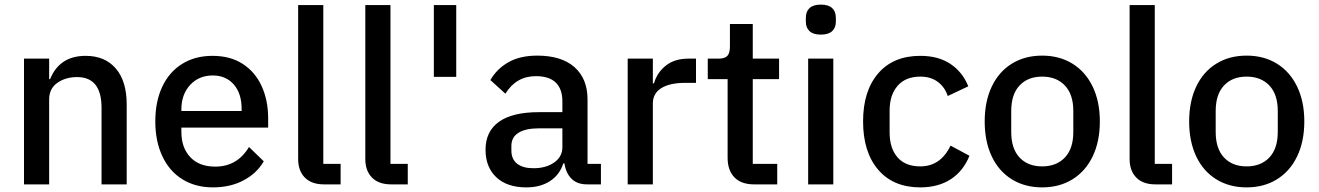

<svg xmlns="http://www.w3.org/2000/svg" viewBox="-20 -799 5717 832"><path d="M84 0V-545H193V-456H197Q238 -557 351 -557Q435 -557 482 -502Q529 -447 529 -347V0H420V-332Q420 -465 314 -465Q264 -465 228.5 -440Q193 -415 193 -368V0Z M653 -273Q653 -359 683 -423Q713 -487 769 -522Q825 -557 901 -557Q978 -557 1032 -522Q1086 -487 1114 -425.5Q1142 -364 1142 -286V-246H766V-227Q766 -159 804.5 -118Q843 -77 913 -77Q1008 -77 1059 -162L1123 -100Q1093 -48 1035.5 -17.5Q978 13 903 13Q827 13 770.5 -22Q714 -57 683.5 -122Q653 -187 653 -273ZM766 -318H1027V-328Q1027 -394 993 -433Q959 -472 902 -472Q842 -472 804 -431Q766 -390 766 -325Z M1384 0Q1330 0 1301 -29.5Q1272 -59 1272 -110V-777H1381V-89H1456V0Z M1675 0Q1621 0 1592 -29.5Q1563 -59 1563 -110V-777H1672V-89H1747V0Z M1957 -466H1860V-777H1957Z M2084 -150Q2084 -230 2142.5 -271.5Q2201 -313 2316 -313H2417V-360Q2417 -413 2388.5 -441Q2360 -469 2302 -469Q2217 -469 2170 -393L2105 -452Q2133 -501 2183.5 -529.5Q2234 -558 2308 -558Q2413 -558 2469.5 -508Q2526 -458 2526 -368V-89H2584V0H2524Q2481 0 2456.5 -24.5Q2432 -49 2426 -91H2421Q2405 -41 2363 -14Q2321 13 2261 13Q2177 13 2130.5 -31Q2084 -75 2084 -150ZM2417 -161V-243H2318Q2257 -243 2226.5 -223.5Q2196 -204 2196 -167V-147Q2196 -109 2221 -89.5Q2246 -70 2292 -70Q2346 -70 2381.5 -95Q2417 -120 2417 -161Z M2700 0V-545H2809V-438H2814Q2827 -484 2865 -514.5Q2903 -545 2964 -545H2996V-440H2950Q2882 -440 2845.5 -417Q2809 -394 2809 -351V0Z M3248 0Q3192 0 3162.5 -30.5Q3133 -61 3133 -115V-456H3047V-545H3094Q3121 -545 3132 -557Q3143 -569 3143 -597V-695H3242V-545H3356V-456H3242V-89H3348V0Z M3472 -705V-722Q3472 -749 3488 -764Q3504 -779 3537 -779Q3570 -779 3586 -764Q3602 -749 3602 -722V-705Q3602 -679 3586 -664Q3570 -649 3537 -649Q3504 -649 3488 -664Q3472 -679 3472 -705ZM3591 0H3482V-545H3591Z M3720 -273Q3720 -405 3785.5 -481Q3851 -557 3968 -557Q4046 -557 4098.5 -522Q4151 -487 4176 -425L4087 -383Q4074 -422 4043.5 -444.5Q4013 -467 3968 -467Q3904 -467 3869.5 -427Q3835 -387 3835 -320V-225Q3835 -157 3869 -117.5Q3903 -78 3968 -78Q4056 -78 4099 -168L4181 -124Q4154 -57 4099.5 -22Q4045 13 3968 13Q3851 13 3785.5 -63.5Q3720 -140 3720 -273Z M4247 -273Q4247 -359 4277.5 -423.5Q4308 -488 4364.5 -523Q4421 -558 4496 -558Q4571 -558 4627.5 -523Q4684 -488 4715 -423.5Q4746 -359 4746 -273Q4746 -186 4715 -121.5Q4684 -57 4627.5 -22Q4571 13 4496 13Q4421 13 4364.5 -22Q4308 -57 4277.5 -121.5Q4247 -186 4247 -273ZM4631 -227V-318Q4631 -390 4594.5 -428.5Q4558 -467 4496 -467Q4434 -467 4398 -428.5Q4362 -390 4362 -318V-227Q4362 -155 4398 -116.5Q4434 -78 4496 -78Q4558 -78 4594.5 -116.5Q4631 -155 4631 -227Z M4987 0Q4933 0 4904 -29.5Q4875 -59 4875 -110V-777H4984V-89H5059V0Z M5133 -273Q5133 -359 5163.5 -423.5Q5194 -488 5250.5 -523Q5307 -558 5382 -558Q5457 -558 5513.5 -523Q5570 -488 5601 -423.5Q5632 -359 5632 -273Q5632 -186 5601 -121.5Q5570 -57 5513.5 -22Q5457 13 5382 13Q5307 13 5250.5 -22Q5194 -57 5163.5 -121.5Q5133 -186 5133 -273ZM5517 -227V-318Q5517 -390 5480.5 -428.5Q5444 -467 5382 -467Q5320 -467 5284 -428.5Q5248 -390 5248 -318V-227Q5248 -155 5284 -116.5Q5320 -78 5382 -78Q5444 -78 5480.5 -116.5Q5517 -155 5517 -227Z"/></svg>

Font: IBM Plex Sans JP Medm
Style: Regular
Weight: 500
Designer: Mike Abbink; Paul van der Laan; Pieter van Rosmalen; Wujin Sim; Yejin Wi; Jinhee Kim; Boomi Park; Yona Kim; Kichan Ma
Foundry: Sandoll Inc.
Version: Version 1.002